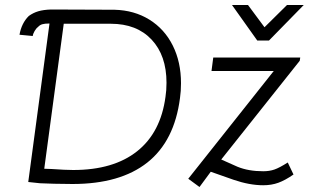

<svg xmlns="http://www.w3.org/2000/svg" viewBox="-20 -728 1299 768"><path d="M140 5 93 0 178 -634Q159 -634 149 -631Q139 -628 132 -620Q125 -615 118.5 -604Q112 -593 111 -584L58 -589Q66 -635 95 -664Q113 -677 133.5 -683Q154 -689 184 -690L438 -689Q517 -687 577.5 -649.5Q638 -612 671 -546Q704 -480 704 -395Q704 -363 700 -336Q678 -164 569.5 -78Q461 8 270 8Q233 8 196.5 7Q160 6 140 5ZM642 -341Q646 -366 646 -397Q646 -506 586.5 -569.5Q527 -633 423 -633H235L157 -53L186 -52Q242 -48 273 -48Q434 -48 528.5 -123Q623 -198 642 -341ZM1075 -444H826L833 -498H1181L1179 -485L865 -90L930 -61Q974 -43 1033 -43Q1058 -43 1078 -50Q1098 -57 1131 -78L1154 -30Q1121 -7 1093.5 3Q1066 13 1033 13Q978 13 914 -9L823 -41L778 20L733 -13ZM908 -708H972L1038 -619L1128 -708H1195L1056 -566H1009Z"/></svg>

Font: Bellota
Style: Italic
Weight: 400
Italic angle: -7.5°
Designer: Kemie Guaida
Foundry: Kemie Guaida
Version: Version 4.001